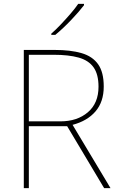

<svg xmlns="http://www.w3.org/2000/svg" viewBox="-20 -972 617 992"><path d="M262 -714Q345 -714 401.5 -697.5Q458 -681 487 -640Q516 -599 516 -525Q516 -446 473.5 -396.5Q431 -347 355 -327L551 0H518L327 -320H129V0H103V-714ZM257 -689H129V-345H292Q379 -345 434 -392Q489 -439 489 -524Q489 -588 463.5 -624Q438 -660 386.5 -674.5Q335 -689 257 -689ZM414 -945Q388 -911 347 -868Q306 -825 266 -792H245V-798Q268 -818 294.5 -846Q321 -874 345.5 -902.5Q370 -931 384 -952H414Z"/></svg>

Font: Noto Sans Thin
Style: Regular
Weight: 100
Designer: Monotype Design Team
Foundry: Monotype Imaging Inc.
Version: Version 2.007